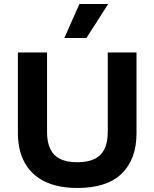

<svg xmlns="http://www.w3.org/2000/svg" viewBox="-20 -921 768 955"><path d="M365 14Q304 14 256.5 1.5Q209 -11 174 -34.5Q139 -58 115.5 -91.5Q92 -125 80.5 -167Q69 -209 69 -259V-660H214V-264Q214 -213 230.5 -179.5Q247 -146 280 -130Q313 -114 364 -114Q416 -114 449.5 -130Q483 -146 499.5 -179.5Q516 -213 516 -264V-660H659V-259Q659 -129 585.5 -57.5Q512 14 365 14ZM410 -732H300L375 -901H518Z"/></svg>

Font: Bricolage Grotesque 96pt ExtraBold
Style: Bold
Weight: 700
Version: Version 1.001;gftools[0.9.33.dev8+g029e19f]